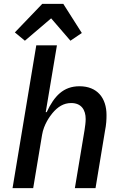

<svg xmlns="http://www.w3.org/2000/svg" viewBox="-20 -975 640 995"><path d="M45 0H152L198 -276C207 -331 239 -373 252 -389C279 -421 309 -441 349 -441C402 -441 424 -405 424 -358C424 -341 421 -319 418 -300L368 0H475L524 -296C531 -331 532 -355 532 -379C532 -467 484 -528 392 -528C308 -528 261 -477 222 -394H217L275 -740H168ZM199 -955 57 -807 109 -764 245 -880 345 -764 404 -804 308 -955Z"/></svg>

Font: IBM Mono Medium
Style: Italic
Weight: 500
Italic angle: -9°
Monospace: yes
Designer: Mike Abbink, Paul van der Laan, Pieter van Rosmalen
Foundry: Bold Monday
Version: Version 2.3